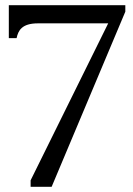

<svg xmlns="http://www.w3.org/2000/svg" viewBox="-20 -720 512 740"><path d="M98 0H179L463 -675V-700H14V-573H44C50 -602 64 -630 126 -630H397L98 -25Z"/></svg>

Font: Hedvig Letters Serif 24pt
Style: Regular
Weight: 400
Designer: Alexander Örn & Tor Weibull
Foundry: Kanon Foundry
Version: Version 1.000